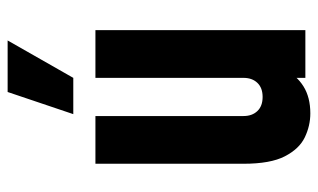

<svg xmlns="http://www.w3.org/2000/svg" viewBox="-185 -635 833 503"><g transform="rotate(-90 231.5 -383.5)"><path d="M186 13Q153.5 13 123.2 -1.5Q93 -16 73.5 -53.8Q54 -91.5 54 -162V-550H179V-162Q179 -139.5 192 -125.8Q205 -112 229 -112Q253 -112 266 -125.8Q279 -139.5 279 -162V-550H404V0H279V-84L301 -55Q285.5 -23 256.8 -5Q228 13 186 13ZM184 -608 242 -780H377L279 -608Z"/></g></svg>

Font: Mohave Light
Style: Bold
Weight: 700
Version: Version 2.003